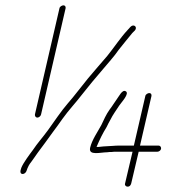

<svg xmlns="http://www.w3.org/2000/svg" viewBox="-20 -668 648 720"><path d="M79 -26 83 -37C85 -42 89 -51 98 -62C107 -74 114 -85 122 -96C141 -122 156 -141 177 -171C190 -188 202 -205 214 -222C239 -257 262 -280 288 -314C314 -347 338 -376 364 -406C383 -429 409 -457 425 -481C437 -497 465 -530 476 -544L486 -554C497 -567 481 -580 469 -567L459 -556C431 -526 408 -490 382 -458C359 -431 334 -403 310 -374C286 -345 258 -307 234 -280C208 -250 184 -213 160 -180C138 -150 121 -132 103 -105C91 -89 67 -57 60 -39L57 -29C53 -11 73 -12 79 -26ZM525 -308 482 -122H424C409 -122 399 -120 387 -120C378 -120 358 -118 350 -117H342C354 -145 364 -166 380 -192C384 -201 389 -210 394 -219C402 -236 418 -258 427 -272C434 -283 468 -318 451 -326C438 -333 426 -306 418 -296C407 -281 404 -274 391 -257C378 -239 369 -218 360 -199C346 -173 325 -144 318 -114C311 -83 357 -97 382 -97C387 -98 393 -98 398 -98C403 -99 410 -99 419 -99H477L449 20C447 27 452 32 459 32C466 32 470 27 472 20L500 -99H570C576 -99 583 -104 584 -110C585 -116 581 -122 575 -122H505L548 -308C549 -314 546 -319 540 -319C534 -319 526 -314 525 -308ZM203 -637 111 -239C110 -233 114 -227 120 -227C126 -227 133 -233 134 -239L226 -637C227 -643 224 -648 218 -648C212 -648 204 -643 203 -637Z"/></svg>

Font: Electronic
Style: ExLtIt
Weight: 200
Version: Version 1.011